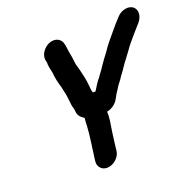

<svg xmlns="http://www.w3.org/2000/svg" viewBox="-134 -833 1015 1027"><g transform="rotate(-20 373.0 -319.5)"><path d="M370 -341C369 -342 369 -343 369 -344C364 -359 365 -366 363 -384C361 -416 353 -443 347 -471C343 -492 334 -509 333 -531L330 -555C329 -564 327 -571 326 -578C322 -595 322 -607 319 -626L316 -637C312 -662 283 -685 243 -670C217 -660 184 -627 191 -590L193 -579C195 -573 194 -568 194 -565C195 -541 205 -521 205 -495C208 -476 212 -457 217 -440C223 -425 224 -408 229 -391C234 -370 236 -340 239 -318C240 -308 247 -291 247 -280C248 -255 262 -240 282 -228C280 -212 279 -198 279 -183C276 -126 264 -58 257 0L256 10C254 27 259 40 270 51C306 85 376 48 382 -5L383 -15C385 -30 386 -41 388 -56L391 -80C392 -89 393 -98 395 -109C401 -147 409 -188 406 -218C421 -221 435 -227 449 -238C473 -257 477 -280 495 -304C503 -315 510 -330 519 -340C529 -352 535 -361 543 -374C551 -383 558 -393 565 -404L580 -426C585 -433 588 -438 592 -442C602 -455 617 -475 627 -489C641 -511 657 -527 673 -547C691 -567 706 -586 723 -604C751 -634 753 -672 732 -691C707 -713 664 -702 640 -677C620 -656 602 -635 583 -612C558 -582 533 -554 511 -520C494 -497 478 -477 461 -451C453 -436 438 -421 431 -408C413 -388 399 -364 385 -341Z"/></g></svg>

Font: Electronic
Style: ThkIt
Weight: 900
Version: Version 1.011